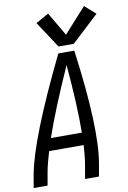

<svg xmlns="http://www.w3.org/2000/svg" viewBox="-108 -1039 736 1100"><g transform="rotate(-10 260.0 -488.5)"><path d="M-4 0 9 -74Q44 -273 269 -735H362Q424 -273 389 -74L376 0H295L308 -74Q317 -125 321 -193H120Q99 -124 90 -74L77 0ZM143 -265H323Q325 -425 304 -661Q198 -425 143 -265ZM277 -774 176 -928 251 -970 331 -833 461 -977 524 -921 366 -774Z"/></g></svg>

Font: Iosevka SS08
Style: Italic
Weight: 400
Italic angle: -10°
Monospace: yes
Designer: Belleve Invis
Foundry: Belleve Invis
Version: 2.1.0; ttfautohint (v1.8.2)